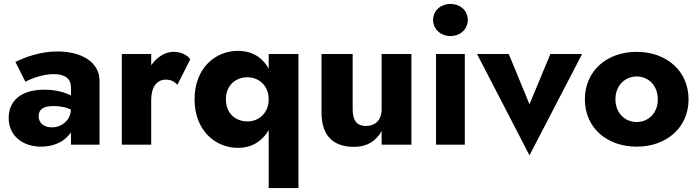

<svg xmlns="http://www.w3.org/2000/svg" viewBox="-20 -734 3544 974"><path d="M109 -319C129 -331 191 -358 253 -358C310 -358 340 -335 340 -290V-249C339 -250 338 -250 337 -251C305 -267 260 -279 204 -279C89 -279 24 -224 24 -136C24 -41 100 10 188 10C247 10 300 -11 332 -52C335 -55 337 -59 340 -63V0H485V-324C485 -419 393 -473 272 -473C185 -473 110 -445 58 -420ZM176 -144C176 -178 198 -196 251 -196C274 -196 297 -193 318 -187C325 -184 333 -181 340 -178C339 -160 334 -145 326 -132C307 -103 277 -88 242 -88C206 -88 176 -108 176 -144Z M747 -460H598V0H747V-227C747 -293 776 -330 821 -330C848 -330 864 -320 880 -304L945 -433C929 -457 895 -471 862 -471C837 -471 812 -463 789 -446C773 -435 759 -420 747 -403Z M1343 220H1494V-460H1343V-386C1329 -411 1311 -431 1290 -446C1261 -466 1227 -476 1186 -476C1075 -476 967 -391 967 -230C967 -70 1075 16 1186 16C1227 16 1261 6 1290 -15C1311 -30 1329 -49 1343 -74ZM1126 -230C1126 -302 1176 -342 1236 -342C1288 -342 1343 -304 1343 -230C1343 -156 1288 -118 1236 -118C1176 -118 1126 -158 1126 -230Z M1769 -180V-460H1611V-164C1611 -55 1661 11 1776 11C1844 11 1888 -20 1916 -69V0H2067V-460H1916V-180C1916 -126 1885 -95 1836 -95C1787 -95 1769 -127 1769 -180Z M2177 -633C2177 -585 2217 -551 2265 -551C2314 -551 2353 -585 2353 -633C2353 -681 2314 -714 2265 -714C2217 -714 2177 -681 2177 -633ZM2192 -460V0H2338V-460Z M2400 -460 2666 54 2933 -460H2772L2666 -205L2561 -460Z M2947 -230C2947 -86 3059 10 3210 10C3360 10 3473 -86 3473 -230C3473 -375 3360 -471 3210 -471C3059 -471 2947 -375 2947 -230ZM3102 -230C3102 -302 3152 -346 3210 -346C3268 -346 3317 -302 3317 -230C3317 -159 3268 -115 3210 -115C3152 -115 3102 -159 3102 -230Z"/></svg>

Font: Jost
Style: Bold
Weight: 700
Version: Version 3.710